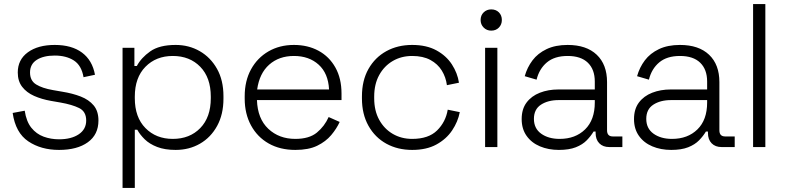

<svg xmlns="http://www.w3.org/2000/svg" viewBox="-20 -720 3843 940"><path d="M42 -167 101 -178Q109 -125 133.5 -94.5Q158 -64 193.5 -51Q229 -38 269 -38Q329 -38 365.5 -62.5Q402 -87 402 -130Q402 -174 367.5 -191Q333 -208 276 -218L230 -226Q184 -234 147 -250.5Q110 -267 88.5 -295Q67 -323 67 -365Q67 -428 116.5 -464Q166 -500 248 -500Q331 -500 381.5 -462.5Q432 -425 445 -354L389 -342Q379 -400 341.5 -424Q304 -448 248 -448Q193 -448 160 -427Q127 -406 127 -365Q127 -325 157 -306.5Q187 -288 239 -279L285 -271Q335 -263 375 -247.5Q415 -232 438.5 -204Q462 -176 462 -130Q462 -61 410 -23.5Q358 14 269 14Q181 14 118.5 -28Q56 -70 42 -167Z M580 200V-486H638V-397H650Q671 -437 715.5 -468.5Q760 -500 840 -500Q905 -500 958 -469.5Q1011 -439 1042.5 -383Q1074 -327 1074 -249V-237Q1074 -160 1043 -103.5Q1012 -47 959 -16.5Q906 14 840 14Q787 14 749.5 -0.5Q712 -15 688.5 -38Q665 -61 652 -85H640V200ZM1012 -239V-247Q1012 -340 960.5 -393Q909 -446 826 -446Q744 -446 692 -393Q640 -340 640 -247V-239Q640 -146 692 -93Q744 -40 826 -40Q909 -40 960.5 -93Q1012 -146 1012 -239Z M1178 -237V-249Q1178 -324 1209 -380.5Q1240 -437 1294.5 -468.5Q1349 -500 1419 -500Q1487 -500 1539.5 -471.5Q1592 -443 1622 -389.5Q1652 -336 1652 -262V-230H1238Q1241 -139 1293.5 -89.5Q1346 -40 1426 -40Q1494 -40 1531.5 -71Q1569 -102 1589 -147L1643 -123Q1628 -90 1601.5 -58.5Q1575 -27 1533 -6.5Q1491 14 1426 14Q1351 14 1295.5 -17.5Q1240 -49 1209 -106Q1178 -163 1178 -237ZM1591 -282Q1587 -361 1540 -403.5Q1493 -446 1419 -446Q1346 -446 1298 -403.5Q1250 -361 1239 -282Z M1752 -238V-248Q1752 -326 1784 -382.5Q1816 -439 1871.5 -469.5Q1927 -500 1998 -500Q2068 -500 2116.5 -473.5Q2165 -447 2192.5 -404.5Q2220 -362 2227 -315L2168 -303Q2163 -342 2143 -374.5Q2123 -407 2087 -426.5Q2051 -446 1998 -446Q1945 -446 1903 -421.5Q1861 -397 1836.5 -352.5Q1812 -308 1812 -247V-239Q1812 -178 1836.5 -133.5Q1861 -89 1903 -64.5Q1945 -40 1998 -40Q2078 -40 2120 -81.5Q2162 -123 2172 -183L2231 -171Q2222 -124 2193.5 -81.5Q2165 -39 2116.5 -12.5Q2068 14 1998 14Q1927 14 1871.5 -16.5Q1816 -47 1784 -104Q1752 -161 1752 -238Z M2355 0V-486H2415V0ZM2333 -622Q2333 -645 2348 -659.5Q2363 -674 2385 -674Q2408 -674 2422.5 -659.5Q2437 -645 2437 -622Q2437 -600 2422.5 -585Q2408 -570 2385 -570Q2363 -570 2348 -585Q2333 -600 2333 -622Z M2534 -137Q2534 -186 2558 -218Q2582 -250 2623 -266Q2664 -282 2714 -282H2892V-321Q2892 -380 2858 -413Q2824 -446 2759 -446Q2695 -446 2657.5 -414.5Q2620 -383 2607 -330L2549 -347Q2561 -390 2587 -424.5Q2613 -459 2656 -479.5Q2699 -500 2759 -500Q2851 -500 2901.5 -452Q2952 -404 2952 -318V-82Q2952 -52 2980 -52H3027V0H2963Q2932 0 2914 -18.5Q2896 -37 2896 -69V-76H2886Q2873 -54 2852.5 -33Q2832 -12 2799 1Q2766 14 2716 14Q2665 14 2623.5 -3.5Q2582 -21 2558 -55Q2534 -89 2534 -137ZM2892 -218V-230H2715Q2663 -230 2628.5 -207.5Q2594 -185 2594 -138Q2594 -91 2629.5 -65.5Q2665 -40 2720 -40Q2797 -40 2844.5 -86.5Q2892 -133 2892 -218Z M3084 -137Q3084 -186 3108 -218Q3132 -250 3173 -266Q3214 -282 3264 -282H3442V-321Q3442 -380 3408 -413Q3374 -446 3309 -446Q3245 -446 3207.5 -414.5Q3170 -383 3157 -330L3099 -347Q3111 -390 3137 -424.5Q3163 -459 3206 -479.5Q3249 -500 3309 -500Q3401 -500 3451.5 -452Q3502 -404 3502 -318V-82Q3502 -52 3530 -52H3577V0H3513Q3482 0 3464 -18.5Q3446 -37 3446 -69V-76H3436Q3423 -54 3402.5 -33Q3382 -12 3349 1Q3316 14 3266 14Q3215 14 3173.5 -3.5Q3132 -21 3108 -55Q3084 -89 3084 -137ZM3442 -218V-230H3265Q3213 -230 3178.5 -207.5Q3144 -185 3144 -138Q3144 -91 3179.5 -65.5Q3215 -40 3270 -40Q3347 -40 3394.5 -86.5Q3442 -133 3442 -218Z M3667 0V-700H3727V0Z"/></svg>

Font: Space Grotesk Frontify Light
Style: Regular
Weight: 300
Designer: Florian Karsten
Version: Version 2.000